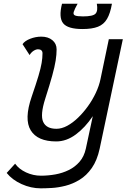

<svg xmlns="http://www.w3.org/2000/svg" viewBox="-20 -1014 690 1048"><path d="M448.5 -202.5 486.5 -380Q445 -318 393.8 -280Q342.5 -242 287 -242Q185 -242 147.8 -302.5Q110.5 -363 153 -486.5Q177 -556.5 189.8 -599.2Q202.5 -642 207.2 -670Q212 -698 212 -723.5Q212 -733.5 205.8 -739.2Q199.5 -745 187.5 -745Q176.5 -745 163.5 -736.8Q150.5 -728.5 141.5 -713.5L103 -773Q115.5 -791 145 -802.5Q174.5 -814 205.5 -814Q242.5 -814 265.8 -794.8Q289 -775.5 289 -744.5Q289 -716.5 283.8 -683.2Q278.5 -650 265 -601Q251.5 -552 227 -475.5Q198.5 -386 215.8 -348.5Q233 -311 288 -311Q316.5 -311 346.8 -327.2Q377 -343.5 406 -371.5Q435 -399.5 460 -434.2Q485 -469 503 -507.2Q521 -545.5 528.5 -582L574 -800H650.5L524 -202.5ZM202.5 14Q149 14 97.8 -9.2Q46.5 -32.5 16.5 -70L62.5 -120.5Q83.5 -91 122.2 -73Q161 -55 203.5 -55Q242.5 -55 281.8 -62Q321 -69 355.2 -85.8Q389.5 -102.5 414.2 -131Q439 -159.5 448.5 -202.5H524Q510 -138 481 -96.8Q452 -55.5 414.5 -32.8Q377 -10 337.5 0Q298 10 262.5 12Q227 14 202.5 14ZM430.5 -855.5Q349.5 -855.5 324.5 -887.2Q299.5 -919 318.5 -993.5H403.5Q387 -964 382.5 -949.2Q378 -934.5 389.8 -929.5Q401.5 -924.5 433 -924.5Q487.5 -924.5 501.5 -939.5Q515.5 -954.5 508.5 -993.5H591Q582 -941 564.2 -910.8Q546.5 -880.5 514.5 -868Q482.5 -855.5 430.5 -855.5Z"/></svg>

Font: Victor Mono Thin
Style: Italic
Weight: 100
Italic angle: -12°
Monospace: yes
Designer: Rune Bjørnerås
Version: Version 1.561;gftools[0.9.30]